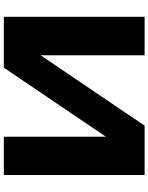

<svg xmlns="http://www.w3.org/2000/svg" viewBox="96 -886 790 1023"><g transform="rotate(-90 491.5 -375.0)"><path d="M70 0V-750H274V-109L217 -122L642 -750H913V0H708V-653L766 -640L333 0Z"/></g></svg>

Font: Unbounded
Style: Bold
Weight: 700
Designer: Luke Prowse, Jean-Baptiste Morizot, Fátima Lázaro, Florian Runge
Foundry: NaN
Version: Version 1.700